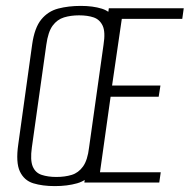

<svg xmlns="http://www.w3.org/2000/svg" viewBox="-20 -619 643 651"><path d="M166 12Q124 12 93 2.5Q62 -7 47.5 -37.5Q33 -68 42 -130L89 -468Q97 -525 120 -553Q143 -581 177.5 -590Q212 -599 254 -599Q295 -599 325.5 -589.5Q356 -580 370 -552Q384 -524 377 -468L328 -130Q320 -67 297.5 -37Q275 -7 241.5 2.5Q208 12 166 12ZM171 -19Q200 -19 223 -26Q246 -33 261.5 -54.5Q277 -76 282 -119L331 -467Q338 -511 328 -532Q318 -553 297.5 -560Q277 -567 248 -567Q220 -567 197 -560Q174 -553 158.5 -532Q143 -511 137 -467L88 -119Q82 -76 91 -54.5Q100 -33 121.5 -26Q143 -19 171 -19ZM266 0 349 -591H603L598 -555H393L360 -329H524L518 -291H355L319 -35H525L520 0Z"/></svg>

Font: Alumni Sans Thin Light
Style: Italic
Weight: 300
Italic angle: -8°
Version: Version 1.016